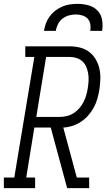

<svg xmlns="http://www.w3.org/2000/svg" viewBox="-50 -975 570 995"><path d="M-30 0V-55H24L128 -680H81V-735H310Q338 -735 364.5 -728.5Q391 -722 411.5 -706.5Q432 -691 445.5 -668.5Q459 -646 465 -620Q471 -594 470 -566Q469 -538 465 -510Q461 -487 454.5 -463.5Q448 -440 436 -418Q424 -396 407.5 -377Q391 -358 369.5 -344Q348 -330 324.5 -322.5Q301 -315 278 -314L348 -55H412V0H298L213 -314H128L86 -55H132V0ZM138 -369H259Q277 -369 296 -373.5Q315 -378 331.5 -388.5Q348 -399 361 -414Q374 -429 383 -446.5Q392 -464 397 -482Q402 -500 405 -519Q408 -537 409 -556.5Q410 -576 407 -594Q404 -612 397 -628.5Q390 -645 377 -657Q364 -669 346.5 -674.5Q329 -680 310 -680H189ZM178 -815Q181 -835 188 -854Q195 -873 207.5 -890Q220 -907 237 -920Q254 -933 273 -941Q292 -949 312 -952Q332 -955 352 -955Q381 -955 408.5 -947.5Q436 -940 455 -920.5Q474 -901 479 -872.5Q484 -844 479 -815H418Q421 -832 418 -849.5Q415 -867 404 -878.5Q393 -890 376.5 -895Q360 -900 343 -900Q325 -900 307 -895Q289 -890 274 -878.5Q259 -867 250.5 -850Q242 -833 239 -815Z"/></svg>

Font: Iosevka Slab Light Oblique
Style: Regular
Weight: 300
Italic angle: -9°
Monospace: yes
Designer: Belleve Invis
Foundry: Belleve Invis
Version: Version 11.1.1; ttfautohint (v1.8.3)